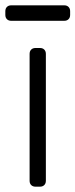

<svg xmlns="http://www.w3.org/2000/svg" viewBox="-30 -700 283 720"><path d="M103 0Q93 0 87 -6Q81 -12 81 -22V-498Q81 -508 87 -514Q93 -520 103 -520H120Q130 -520 136 -514Q142 -508 142 -498V-22Q142 -12 136 -6Q130 0 120 0ZM12 -622Q2 -622 -4 -628Q-10 -634 -10 -644V-658Q-10 -668 -4 -674Q2 -680 12 -680H211Q221 -680 227 -674Q233 -668 233 -658V-644Q233 -634 227 -628Q221 -622 211 -622Z"/></svg>

Font: Rubik Light
Style: Regular
Weight: 300
Designer: Hubert and Fischer
Foundry: Hubert and Fischer
Version: Version 2.300;gftools[0.9.30]